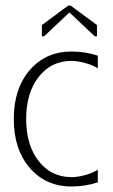

<svg xmlns="http://www.w3.org/2000/svg" viewBox="-20 -672 410 697"><path d="M236 -652 332 -581V-540H324L232 -627L140 -540H132V-581L228 -652ZM335 -10Q289 5 240 5Q146 5 88 -62.5Q30 -130 30 -240Q30 -350 88 -417.5Q146 -485 240 -485Q289 -485 335 -470V-424Q323 -432 306 -438Q289 -444 271.5 -447.5Q254 -451 240 -451Q166 -451 120.5 -393Q75 -335 75 -240Q75 -145 120.5 -87Q166 -29 240 -29Q262 -29 289.5 -36.5Q317 -44 335 -56Z"/></svg>

Font: Glametrix
Style: Light
Weight: 300
Designer: gluk
Foundry: gluk
Version: Version 0.40